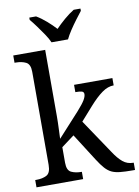

<svg xmlns="http://www.w3.org/2000/svg" viewBox="-102 -1023 789 1090"><g transform="rotate(-10 293.0 -478.0)"><path d="M18 0V-42H26Q60 -42 84 -54.5Q108 -67 108 -114V-650Q108 -694 83.5 -706Q59 -718 26 -718H18V-760H202V-374Q202 -361 201.5 -340Q201 -319 200 -298Q199 -277 198.5 -262.5Q198 -248 198 -248L323 -385Q355 -421 366.5 -440.5Q378 -460 378 -474Q378 -487 366 -490.5Q354 -494 329 -494V-536H550V-494Q516 -494 482 -469.5Q448 -445 409 -401L339 -322L472 -124Q498 -84 523.5 -63Q549 -42 583 -42H586V0H572Q529 0 500 -3Q471 -6 451.5 -15.5Q432 -25 414.5 -44.5Q397 -64 376 -97L276 -254L202 -199V-109Q202 -65 226.5 -53.5Q251 -42 284 -42H287V0ZM245 -796Q235 -819 217 -845.5Q199 -872 180 -898Q161 -924 145 -943V-956H184Q213 -939 241.5 -914Q270 -889 292 -865Q315 -889 344 -914Q373 -939 401 -956H440V-943Q425 -924 405.5 -898Q386 -872 368.5 -845.5Q351 -819 340 -796Z"/></g></svg>

Font: NotoSerif-Regular
Style: Regular
Weight: 400
Designer: Monotype Design Team
Foundry: Monotype Imaging Inc.
Version: Version 2.007; ttfautohint (v1.8) -l 8 -r 50 -G 200 -x 14 -D